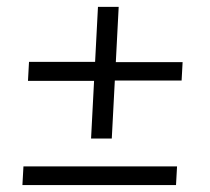

<svg xmlns="http://www.w3.org/2000/svg" viewBox="-20 -536 608 556"><path d="M315.4 -356 323.7 -516.1H263.7L255.4 -356.9H64L61 -301.8H252.4L243.7 -134.8H303.7L312.5 -302.7H505.9L508.8 -356ZM489.7 0 492.7 -54.2H47.9L44.9 0Z"/></svg>

Font: Lora Italic
Style: Regular
Weight: 400
Italic angle: -3°
Designer: Olga Karpushina, Alexei Vanyashin
Foundry: Cyreal
Version: Version 1.011;PS 001.011;hotconv 1.0.70;makeotf.lib2.5.58329